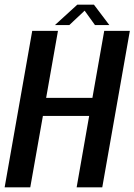

<svg xmlns="http://www.w3.org/2000/svg" viewBox="-40 -808 580 828"><path d="M-20 0 99 -675H210L159 -386H358.5L409.5 -675H520L401 0H290.5L344.5 -308H145L90.5 0ZM197 -700 293.5 -788H365L431.5 -700H369.5L325 -762L259 -700Z"/></svg>

Font: Anybody Medium
Style: Italic
Weight: 500
Italic angle: -10°
Designer: Tyler Finck
Foundry: Etcetera Type Company
Version: Version 1.010; ttfautohint (v1.8.3) -l 8 -r 50 -G 200 -x 14 